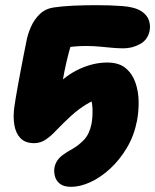

<svg xmlns="http://www.w3.org/2000/svg" viewBox="-20 -545 600 743"><path d="M255 178Q226 178 211 165.5Q196 153 192 135Q188 117 191 102Q194 88 202 76Q210 64 224 54Q239 43 261.5 30.5Q284 18 305 -4Q326 -26 334 -65Q339 -91 338 -125Q337 -159 320 -196L379 -170Q343 -159 313 -140.5Q283 -122 255.5 -97Q228 -72 199 -42Q179 -20 158 -5.5Q137 9 112 9Q78 9 59.5 -10Q41 -29 35.5 -61.5Q30 -94 36 -135Q38 -149 41.5 -169.5Q45 -190 49.5 -215.5Q54 -241 59.5 -269Q65 -297 70.5 -326.5Q76 -356 82 -384Q87 -412 99.5 -440.5Q112 -469 133.5 -490Q155 -511 187 -516Q220 -521 263.5 -523Q307 -525 353 -525Q406 -525 454 -521.5Q502 -518 528 -501Q549 -487 556 -467Q563 -447 559 -426Q552 -391 522 -374.5Q492 -358 458 -358Q437 -358 415 -360Q393 -362 367.5 -364.5Q342 -367 313 -367Q273 -367 240 -361.5Q207 -356 170 -348L267 -415Q256 -378 246.5 -342.5Q237 -307 229 -267Q223 -236 218 -201.5Q213 -167 209 -124L195 -210Q235 -254 288.5 -278.5Q342 -303 395 -303Q440 -303 466 -281.5Q492 -260 504 -225.5Q516 -191 516.5 -152Q517 -113 510 -77Q499 -20 471 27Q443 74 406 108Q369 142 329.5 160Q290 178 255 178Z"/></svg>

Font: Shantell Sans ExtraBold
Style: Italic
Weight: 800
Italic angle: -11°
Designer: Stephen Nixon, Anya Danilova, Shantell Martin
Foundry: Arrow Type
Version: Version 1.011;[c5ecc13dd]